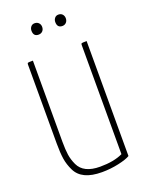

<svg xmlns="http://www.w3.org/2000/svg" viewBox="-165 -971 808 1061"><g transform="rotate(-20 238.5 -440.5)"><path d="M146 -858Q146 -871 154 -881Q162 -891 176 -891Q191 -891 200 -881.5Q209 -872 209 -858Q209 -843 200 -833.5Q191 -824 176 -824Q146 -824 146 -858ZM286 -858Q286 -871 294 -881Q302 -891 316 -891Q331 -891 339.5 -881.5Q348 -872 348 -858Q348 -843 339 -833.5Q330 -824 316 -824Q286 -824 286 -858ZM97 -223Q97 -177 101.5 -146Q106 -115 120.5 -84Q135 -53 166.5 -37.5Q198 -22 246 -22Q328 -22 380 -47V-690Q380 -697 384.5 -698.5Q389 -700 413 -700V-24Q392 -11 344 -0.5Q296 10 246 10Q186 10 148 -8Q110 -26 92.5 -62Q75 -98 69.5 -134Q64 -170 64 -224V-689Q64 -697 68 -698.5Q72 -700 97 -700Z"/></g></svg>

Font: Yanone Kaffeesatz Thin
Style: Regular
Weight: 250
Designer: Yanone (Cyrillic: Daniel Pouzeot)
Foundry: Yanone
Version: Version 1.003;PS 001.003;hotconv 1.0.88;makeotf.lib2.5.64775